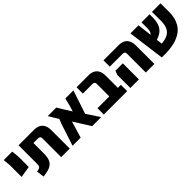

<svg xmlns="http://www.w3.org/2000/svg" viewBox="259 -1723 2886 2886"><g transform="rotate(-45 1701.5 -280.0)"><path d="M51 -210V-462L40 -579H221L233 -462V-303L232 -240Z M288 19 273 -103Q311 -108 328 -117Q345 -126 350 -144Q355 -162 355 -194V-579H689Q739 -579 778.5 -560Q818 -541 841 -499.5Q864 -458 864 -390V0H682V-400Q682 -445 637 -445H537V-218Q537 -132 510.5 -83Q484 -34 429 -11.5Q374 11 288 19Z M1533 0H1341L1175 -263L1096 0H924L1036 -343L1068 -425L975 -579H1157L1232 -455L1291 -363L1320 -459L1349 -579H1521L1397 -206Z M1588 0V-134H1839V-400Q1839 -445 1794 -445H1588V-579H1846Q1896 -579 1935.5 -560Q1975 -541 1998 -499.5Q2021 -458 2021 -390V-134H2085V0Z M2481 0V-400Q2481 -445 2436 -445H2160V-579H2488Q2538 -579 2577.5 -560Q2617 -541 2640 -499.5Q2663 -458 2663 -390V0ZM2152 0V-275L2177 -342H2334V0Z M2811 10 2733 -579H2905L2932 -352Q2958 -369 2964 -407.5Q2970 -446 2969 -510L2968 -579H3140V-514Q3140 -448 3124 -392Q3108 -336 3066 -295Q3024 -254 2946 -230L2957 -138Q3030 -143 3076.5 -164.5Q3123 -186 3148 -220Q3173 -254 3182.5 -297.5Q3192 -341 3192 -389L3190 -579H3372L3373 -399Q3374 -263 3316.5 -169Q3259 -75 3135 -29Q3011 17 2811 10Z"/></g></svg>

Font: Assistant ExtraBold
Style: Regular
Weight: 800
Designer: Hebrew By Ben Nathan, Latin by Paul Hunt
Version: Version 3.000